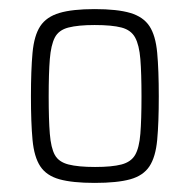

<svg xmlns="http://www.w3.org/2000/svg" viewBox="-20 -716 417 422"><path d="M188 -314Q139 -314 110.5 -322Q82 -330 68.5 -350.5Q55 -371 51.5 -408.5Q48 -446 48 -504Q48 -562 51.5 -600Q55 -638 68.5 -658.5Q82 -679 110.5 -687.5Q139 -696 188 -696Q238 -696 266.5 -687.5Q295 -679 308.5 -658.5Q322 -638 325.5 -600Q329 -562 329 -504Q329 -446 325.5 -408.5Q322 -371 308.5 -350.5Q295 -330 266.5 -322Q238 -314 188 -314ZM189 -349Q226 -349 247 -354.5Q268 -360 277 -375.5Q286 -391 288.5 -422Q291 -453 291 -504Q291 -555 288.5 -586Q286 -617 277 -633.5Q268 -650 247 -655.5Q226 -661 188 -661Q152 -661 130.5 -655.5Q109 -650 100.5 -633.5Q92 -617 89.5 -586Q87 -555 87 -504Q87 -453 89.5 -422Q92 -391 100.5 -375.5Q109 -360 130.5 -354.5Q152 -349 189 -349Z"/></svg>

Font: Saira SemiCondensed ExtraLight
Style: Regular
Weight: 250
Width: 4
Designer: Hector Gatti with collaboration of the Omnibus-Type team
Foundry: Omnibus-Type
Version: Version 1.101